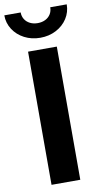

<svg xmlns="http://www.w3.org/2000/svg" viewBox="-142 -988 546 1033"><g transform="rotate(-10 130.5 -471.0)"><path d="M209.4 0H52.3V-727.5H209.4ZM-39.6 -942.1H49.8Q49.8 -921 60.2 -904.5Q70.5 -888.1 88.9 -878.9Q107.2 -869.7 130.9 -869.7Q154.2 -869.7 172.6 -878.9Q190.9 -888.1 201.1 -904.5Q211.3 -921 211.3 -942.1H301.4Q301.4 -900.1 278.9 -865.1Q256.4 -830.2 217.4 -809.9Q178.5 -789.6 130.9 -789.6Q83.2 -789.6 44.3 -809.9Q5.4 -830.2 -17.1 -865.1Q-39.6 -900.1 -39.6 -942.1Z"/></g></svg>

Font: Intratopia Thin
Style: Regular
Weight: 100
Designer: Rasmus Andersson
Foundry: rsms
Version: Version 3.000;Glyphs 3.2.3 (3260)